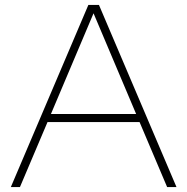

<svg xmlns="http://www.w3.org/2000/svg" viewBox="-20 -760 761 780"><path d="M24 0 339 -740H382L697 0H659L547 -264H173L61 0ZM187 -297H533L360 -706Z"/></svg>

Font: Encode Sans Expanded Expanded Thin
Style: Regular
Weight: 100
Width: 7
Designer: Multiple Designers
Foundry: Impallari Type
Version: Version 3.000; ttfautohint (v1.8.3) -l 8 -r 50 -G 200 -x 14 